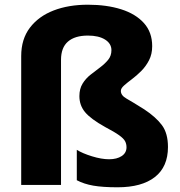

<svg xmlns="http://www.w3.org/2000/svg" viewBox="-20 -785 765 815"><path d="M626 -589Q626 -555 612.5 -529Q599 -503 579.5 -483.5Q560 -464 540 -449Q520 -434 506.5 -422Q493 -410 493 -399Q493 -380 517 -366.5Q541 -353 592 -321Q642 -288 667.5 -253.5Q693 -219 693 -161Q693 -77 637.5 -33.5Q582 10 479 10Q416 10 376 3Q336 -4 306 -20V-149Q330 -134 370.5 -121.5Q411 -109 443 -109Q476 -109 496.5 -122.5Q517 -136 517 -160Q517 -174 511 -185.5Q505 -197 485.5 -211Q466 -225 426 -246Q365 -280 341 -309Q317 -338 317 -377Q317 -408 330.5 -430Q344 -452 364.5 -468Q385 -484 405 -499Q425 -514 439 -531Q453 -548 453 -572Q453 -600 426 -617Q399 -634 353 -634Q298 -634 268.5 -608.5Q239 -583 239 -531V0H70V-547Q70 -619 107 -667.5Q144 -716 207.5 -740.5Q271 -765 353 -765Q433 -765 494.5 -745.5Q556 -726 591 -687Q626 -648 626 -589Z"/></svg>

Font: Noto Sans Georgian ExtraBold
Style: Regular
Weight: 800
Designer: Monotype Design Team, Akaki Razmadze
Foundry: Google LLC
Version: Version 2.005; ttfautohint (v1.8.4.7-5d5b)